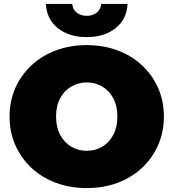

<svg xmlns="http://www.w3.org/2000/svg" viewBox="-20 -947 888 983"><path d="M424 16Q339 16 266.5 -11Q194 -38 141 -87.5Q88 -137 58.5 -204Q29 -271 29 -350Q29 -430 58.5 -496.5Q88 -563 141 -612.5Q194 -662 266.5 -689Q339 -716 424 -716Q510 -716 582 -689Q654 -662 707 -612.5Q760 -563 789.5 -496.5Q819 -430 819 -350Q819 -271 789.5 -204Q760 -137 707 -87.5Q654 -38 582 -11Q510 16 424 16ZM424 -175Q468 -175 503.5 -196Q539 -217 560 -256.5Q581 -296 581 -350Q581 -405 560 -444Q539 -483 503.5 -504Q468 -525 424 -525Q381 -525 345 -504Q309 -483 288 -444Q267 -405 267 -350Q267 -296 288 -256.5Q309 -217 345 -196Q381 -175 424 -175ZM424 -757Q334 -757 276.5 -802.5Q219 -848 215 -927H350Q352 -899 372.5 -882.5Q393 -866 424 -866Q455 -866 475.5 -882.5Q496 -899 498 -927H633Q629 -848 571.5 -802.5Q514 -757 424 -757Z"/></svg>

Font: Montserrat Black
Style: Regular
Weight: 900
Designer: Julieta Ulanovsky
Foundry: Julieta Ulanovsky
Version: Version 9.000; ttfautohint (v1.8.4.7-5d5b)